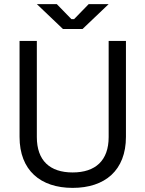

<svg xmlns="http://www.w3.org/2000/svg" viewBox="-20 -899 706 933"><path d="M333 14C490 14 592 -71 592 -234V-700H508V-233C508 -119 444 -61 333 -61C222 -61 159 -119 159 -233V-700H75V-234C75 -71 177 14 333 14ZM159 -879 286 -758H381L508 -879H411L340 -806H327L256 -879Z"/></svg>

Font: Meta Space
Style: Regular
Weight: 400
Designer: Meta Pool / Florian Karsten
Foundry: Meta Pool / Florian Karsten
Version: Version 2.000;Glyphs 3.1.1 (3137)